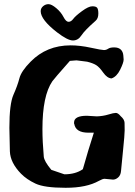

<svg xmlns="http://www.w3.org/2000/svg" viewBox="-20 -890 644 919"><path d="M437 -790Q384.8 -744.1 369.4 -720.2Q354 -696.3 328.9 -696.3Q303.7 -696.3 252.9 -735.4Q174.8 -795.9 174.8 -836.4Q174.8 -850.6 186.3 -860.4Q197.8 -870.1 212.2 -870.1Q226.6 -870.1 249.3 -851.1Q272 -832 283.9 -808.8Q295.9 -785.6 308.1 -785.6Q320.3 -785.6 330.6 -799.6Q340.8 -813.5 372.3 -836.7Q403.8 -859.9 421.9 -859.9Q439.9 -859.9 445.3 -852.3Q450.7 -844.7 450.7 -825.2Q450.7 -801.3 437 -790ZM295.9 8.8H292.5Q192.4 8.8 149.9 -11.2Q107.4 -31.2 80.6 -58.6Q29.3 -111.3 27.3 -165.5L24.9 -278.3Q24.9 -392.6 44.4 -436.5Q64 -480.5 72.8 -514.9Q81.5 -549.3 126.5 -594.7Q203.1 -672.9 317.9 -672.9Q362.8 -672.9 414.8 -661.6Q466.8 -650.4 477.5 -650.4Q488.3 -650.4 497.6 -656.7Q506.8 -663.1 525.9 -663.1H526.9Q547.4 -663.1 558.6 -652.3Q568.8 -642.1 570.3 -624.5L571.8 -605Q571.8 -590.3 555.2 -556.6Q538.6 -522.9 513.7 -514.6Q492.7 -516.1 474.1 -542.5Q455.6 -568.8 440.2 -578.4Q424.8 -587.9 397 -594.7L346.2 -601.1Q327.1 -600.1 314.5 -598.6Q237.3 -511.2 230.5 -501Q183.1 -431.6 183.1 -272.5Q183.1 -212.9 189.5 -140.6Q191.4 -118.2 225.6 -77.1L288.1 -55.7Q341.3 -55.7 376.5 -80.1Q401.4 -168.9 429.2 -254.9H403.3Q342.3 -254.9 335.4 -296.9L334.5 -298.3V-303.7Q334.5 -335.9 396 -335.9L443.4 -333Q473.1 -334 498.5 -341.8Q523.9 -349.6 534.4 -349.6Q544.9 -349.6 557.6 -334Q575.7 -318.4 576.2 -302.2Q576.7 -286.1 576.7 -265.9Q576.7 -245.6 568.8 -168.9Q561 -92.3 559.3 -71.8Q557.6 -51.3 545.7 -40.8Q533.7 -30.3 521 -30.3L480.5 -34.2Q471.2 -34.2 453.6 -24.4Q394 8.8 295.9 8.8Z"/></svg>

Font: Drukaatie burti
Style: Bold
Weight: 700
Version: Version 0.14